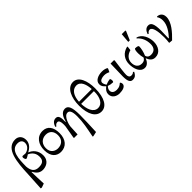

<svg xmlns="http://www.w3.org/2000/svg" viewBox="193 -1941 3384 3384"><g transform="rotate(-45 1885.5 -248.5)"><path d="M469 -572C469 -655 420 -716 335 -716C102 -716 76 -414 64 -123L45 214L71 217L144 191C139 102 136 -21 134 -104H142C165 -62 207 11 303 11C367 11 490 -19 490 -169C490 -291 410 -364 340 -389V-392C396 -421 469 -475 469 -572ZM285 -72C180 -72 144 -138 135 -239C138 -430 144 -638 315 -638C380 -638 418 -605 418 -547C418 -449 313 -413 290 -412C287 -412 237 -417 227 -417C210 -417 206 -400 208 -382C210 -358 226 -334 234 -334C246 -334 277 -349 310 -372C340 -355 427 -315 427 -196C427 -99 372 -72 285 -72Z M924 -233C924 -118 846 -69 759 -69C696 -69 610 -107 610 -222C610 -319 670 -394 777 -394C870 -394 924 -332 924 -233ZM783 -481C639 -481 564 -364 564 -220C564 -52 654 13 755 13C886 13 970 -84 970 -240C970 -392 903 -481 783 -481Z M1086 -12 1089 0H1177L1187 -191C1188 -216 1229 -398 1324 -398C1366 -398 1399 -362 1399 -231C1399 -84 1373 33 1338 215L1352 219L1437 200C1444 2 1451 -88 1450 -215C1450 -405 1415 -480 1339 -480C1248 -480 1208 -385 1189 -305H1182C1185 -415 1173 -477 1108 -477C1040 -477 1010 -421 993 -373L1011 -362C1025 -381 1041 -406 1079 -406C1114 -406 1129 -366 1129 -293C1129 -279 1127 -256 1127 -251Z M1971 -356C1971 -544 1908 -712 1773 -712C1625 -712 1553 -531 1553 -340C1553 -117 1633 15 1763 15C1886 15 1971 -113 1971 -356ZM1764 -72C1649 -72 1606 -205 1602 -336H1920C1924 -172 1860 -72 1764 -72ZM1770 -626C1878 -626 1913 -499 1919 -389H1602C1608 -528 1670 -626 1770 -626Z M2159 -258C2143 -279 2127 -312 2127 -338C2127 -390 2197 -406 2242 -406C2288 -406 2319 -394 2349 -379L2377 -437V-454C2350 -469 2316 -481 2261 -481C2174 -481 2071 -443 2071 -355C2071 -306 2093 -281 2134 -243C2085 -204 2059 -169 2059 -119C2059 -26 2142 14 2213 14C2289 14 2370 -7 2370 -71C2370 -88 2363 -103 2353 -115H2344C2319 -92 2289 -66 2221 -66C2172 -66 2120 -88 2120 -146C2120 -184 2142 -209 2159 -227C2195 -214 2229 -207 2267 -207C2274 -207 2283 -221 2283 -239C2283 -268 2274 -287 2267 -287C2231 -284 2183 -270 2159 -258Z M2463 -157C2463 -33 2492 9 2548 9C2611 9 2639 -26 2663 -75L2646 -89C2633 -76 2620 -63 2582 -63C2540 -63 2525 -98 2525 -137C2525 -193 2538 -279 2562 -463L2552 -472H2471C2468 -362 2463 -226 2463 -157Z M2998 -140C3025 -202 3043 -278 3043 -330C3043 -344 3016 -356 2969 -356C2947 -356 2942 -302 2942 -255C2942 -210 2948 -173 2958 -136C2948 -117 2926 -80 2864 -80C2775 -80 2739 -144 2739 -223C2739 -311 2801 -369 2886 -392L2894 -460L2891 -477C2758 -447 2694 -348 2694 -233C2694 -125 2732 11 2850 11C2920 11 2960 -59 2972 -96H2977C3003 -35 3035 11 3109 11C3220 11 3283 -85 3283 -206C3283 -309 3233 -446 3116 -473L3109 -460C3184 -398 3215 -306 3215 -217C3215 -127 3171 -76 3089 -76C3028 -76 3006 -106 2998 -140ZM2962 -521H3000L3069 -681V-699H2977Z M3526 7C3630 -93 3750 -226 3750 -356C3750 -457 3676 -479 3636 -479L3629 -469C3644 -448 3662 -414 3662 -358C3662 -241 3583 -138 3515 -62L3507 -65C3509 -117 3512 -194 3512 -251C3512 -443 3471 -479 3413 -479C3355 -479 3320 -435 3300 -377L3317 -367C3333 -388 3351 -408 3382 -408C3445 -408 3468 -277 3468 -132C3468 -81 3465 -41 3460 -10L3463 2Z"/></g></svg>

Font: STIX Two Math
Style: Regular
Weight: 400
Designer: Ross Mills, John Hudson & Paul Hanslow, Tiro Typeworks Ltd; with portions MicroPress Inc., with additions and correction
Foundry: Tiro Typeworks Ltd
Version: Version 2.02 b142